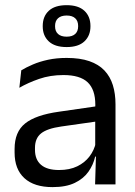

<svg xmlns="http://www.w3.org/2000/svg" viewBox="-20 -728 534 758"><path d="M355.4 0 359 -118.6 355.9 -131.1V-286.5L356.3 -314.9Q356.3 -374.3 326.2 -403Q296 -431.7 230.4 -431.7Q178.2 -431.7 134.4 -416.5Q90.6 -401.3 56.4 -381.5L64 -450.4Q83.1 -462 109.4 -473.3Q135.7 -484.7 169.3 -492Q202.9 -499.3 243.3 -499.3Q295.8 -499.3 332.6 -486.6Q369.4 -473.9 392.2 -449.9Q415 -425.8 425.5 -392Q436 -358.1 436 -316.2V0ZM187.4 10.7Q114.9 10.7 76.3 -24.6Q37.6 -60 37.6 -125.7V-140Q37.6 -207.4 79.3 -240.7Q121 -274.1 212.2 -286.9L366.5 -309.2L370.9 -249.8L222 -228.6Q166.2 -220.7 142.2 -201.4Q118.1 -182 118.1 -144.5V-136.6Q118.1 -97.9 141.9 -77.4Q165.7 -56.8 213.1 -56.8Q254.9 -56.8 284.9 -71.4Q314.9 -86 333.4 -110.5Q352 -135.1 358.5 -165.2L371.2 -109.8H355.7Q348.6 -77.8 329.3 -50.3Q310.1 -22.8 275.5 -6.1Q240.9 10.7 187.4 10.7ZM148.7 -623.8V-625.5Q148.7 -663.1 172.5 -685.3Q196.4 -707.6 243.1 -707.6Q289.5 -707.6 313.3 -685.3Q337.1 -663.1 337.1 -625.5V-623.8Q337.1 -587.1 313.3 -564.7Q289.5 -542.2 243.1 -542.2Q196.4 -542.2 172.5 -564.7Q148.7 -587.1 148.7 -623.8ZM197.4 -624.1Q197.4 -604.6 209.1 -593.9Q220.9 -583.2 243.1 -583.2Q265.3 -583.2 276.9 -593.9Q288.5 -604.6 288.5 -624.1V-625.5Q288.5 -645.2 276.9 -655.9Q265.3 -666.7 243.1 -666.7Q220.9 -666.7 209.1 -655.9Q197.4 -645.2 197.4 -625.5Z"/></svg>

Font: Anek Bangla Medium
Style: Regular
Weight: 500
Designer: Sulekha Rajkumar (Bangla), Yesha Goshar (Latin)
Foundry: Ek Type
Version: Version 1.003